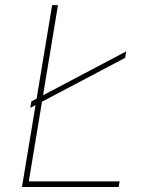

<svg xmlns="http://www.w3.org/2000/svg" viewBox="-20 -748 602 768"><path d="M67.9 0 188.5 -727.5H211.9L95.2 -22.5H458.5L454.6 0ZM101.1 -316.4 105.5 -342.3 484.9 -542.5 480.5 -516.6Z"/></svg>

Font: Inter Thin
Style: Italic
Weight: 250
Italic angle: -9.3988°
Designer: Rasmus Andersson
Foundry: rsms
Version: Version 4.001;git-66647c0bb